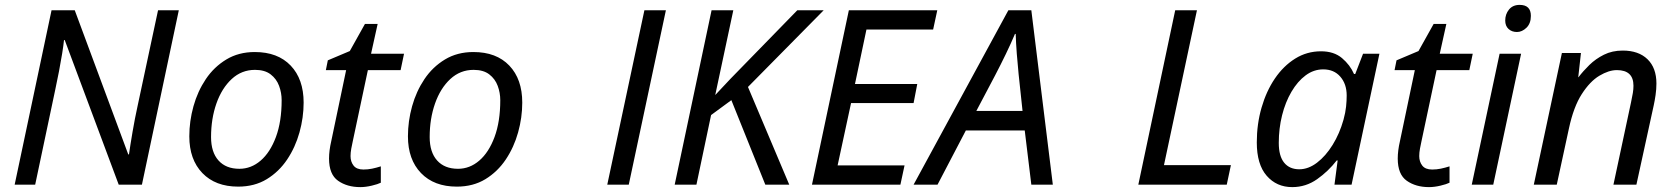

<svg xmlns="http://www.w3.org/2000/svg" viewBox="-20 -756 6854 786"><path d="M40 0 191 -714H286L505 -124H508Q513 -160 522.5 -215.5Q532 -271 543 -321L627 -714H712L561 0H466L245 -592H242Q240 -571 234.5 -537Q229 -503 221.5 -464Q214 -425 206 -388L124 0Z M955 8Q862 8 808.5 -47.5Q755 -103 755 -198Q755 -260 772 -321Q789 -382 822.5 -432Q856 -482 906.5 -512.5Q957 -543 1023 -543Q1117 -543 1170 -487.5Q1223 -432 1223 -336Q1223 -275 1206 -214Q1189 -153 1155.5 -103Q1122 -53 1072 -22.5Q1022 8 955 8ZM960 -65Q1008 -65 1047 -98.5Q1086 -132 1109.5 -195Q1133 -258 1133 -346Q1133 -376 1122.5 -404.5Q1112 -433 1088 -451.5Q1064 -470 1024 -470Q969 -470 928.5 -432.5Q888 -395 866 -332.5Q844 -270 844 -195Q844 -133 874.5 -99Q905 -65 960 -65Z M1455 10Q1401 10 1364 -16Q1327 -42 1327 -107Q1327 -139 1336 -178L1397 -469H1314L1322 -509L1412 -547L1474 -658H1526L1499 -536H1634L1620 -469H1486L1424 -177Q1421 -164 1418 -147.5Q1415 -131 1415 -117Q1415 -94 1427.5 -78Q1440 -62 1468 -62Q1486 -62 1503 -65.5Q1520 -69 1539 -75V-8Q1527 -2 1502 4Q1477 10 1455 10Z M1850 8Q1757 8 1703.5 -47.5Q1650 -103 1650 -198Q1650 -260 1667 -321Q1684 -382 1717.5 -432Q1751 -482 1801.5 -512.5Q1852 -543 1918 -543Q2012 -543 2065 -487.5Q2118 -432 2118 -336Q2118 -275 2101 -214Q2084 -153 2050.5 -103Q2017 -53 1967 -22.5Q1917 8 1850 8ZM1855 -65Q1903 -65 1942 -98.5Q1981 -132 2004.5 -195Q2028 -258 2028 -346Q2028 -376 2017.5 -404.5Q2007 -433 1983 -451.5Q1959 -470 1919 -470Q1864 -470 1823.5 -432.5Q1783 -395 1761 -332.5Q1739 -270 1739 -195Q1739 -133 1769.5 -99Q1800 -65 1855 -65Z M2466 0 2618 -714H2706L2554 0Z M2742 0 2893 -714H2982L2908 -367L2970 -433L3244 -714H3352L3042 -400L3211 0H3113L2974 -346L2891 -285L2831 0Z M3304 0 3455 -714H3817L3800 -635H3527L3480 -412H3735L3720 -334H3464L3409 -79H3683L3666 0Z M3720 0 4108 -714H4202L4290 0H4202L4175 -222H3934L3818 0ZM3977 -302H4166L4150 -452Q4146 -490 4142.5 -536Q4139 -582 4138 -617H4135Q4119 -579 4098 -535.5Q4077 -492 4054 -448Z M4640 0 4791 -714H4880L4745 -80H5019L5002 0Z M5270 10Q5206 10 5165.5 -36.5Q5125 -83 5125 -173Q5125 -248 5144.5 -315.5Q5164 -383 5199 -434.5Q5234 -486 5282 -516Q5330 -546 5388 -546Q5441 -546 5474 -518Q5507 -490 5523 -453H5528L5560 -536H5627L5513 0H5443L5456 -99H5452Q5418 -55 5372 -22.5Q5326 10 5270 10ZM5299 -63Q5336 -63 5371.5 -90Q5407 -117 5435.5 -163Q5464 -209 5480 -266Q5488 -295 5490.5 -319.5Q5493 -344 5493 -365Q5493 -412 5467 -442Q5441 -472 5397 -472Q5358 -472 5325 -447.5Q5292 -423 5267 -380.5Q5242 -338 5228.5 -284Q5215 -230 5215 -171Q5215 -117 5237 -90Q5259 -63 5299 -63Z M5830 10Q5776 10 5739 -16Q5702 -42 5702 -107Q5702 -139 5711 -178L5772 -469H5689L5697 -509L5787 -547L5849 -658H5901L5874 -536H6009L5995 -469H5861L5799 -177Q5796 -164 5793 -147.5Q5790 -131 5790 -117Q5790 -94 5802.5 -78Q5815 -62 5843 -62Q5861 -62 5878 -65.5Q5895 -69 5914 -75V-8Q5902 -2 5877 4Q5852 10 5830 10Z M6190 -625Q6169 -625 6155.5 -637.5Q6142 -650 6142 -672Q6142 -698 6157.5 -717Q6173 -736 6201 -736Q6247 -736 6247 -691Q6247 -660 6229 -642.5Q6211 -625 6190 -625ZM6005 0 6119 -536H6207L6093 0Z M6259 0 6374 -539H6452L6441 -440H6442Q6461 -465 6486.5 -490Q6512 -515 6546 -532Q6580 -549 6623 -549Q6688 -549 6724.5 -513.5Q6761 -478 6761 -414Q6761 -391 6757.5 -367Q6754 -343 6750 -325L6679 0H6585L6657 -337Q6662 -360 6664.5 -375.5Q6667 -391 6667 -405Q6667 -469 6599 -469Q6566 -469 6527.5 -446Q6489 -423 6455.5 -371Q6422 -319 6403 -231L6353 0Z"/></svg>

Font: Noto IKEA Latin
Style: Italic
Weight: 400
Italic angle: -12°
Designer: Monotype Design Team
Foundry: Monotype Imaging Inc.
Version: Version 1.0